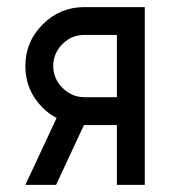

<svg xmlns="http://www.w3.org/2000/svg" viewBox="-20 -520 499 540"><path d="M139.2 -188.2 51.3 0H137.7L216.1 -168.3Q218 -168.3 220.5 -168.3Q223 -168.3 224.7 -168.3H308.8V0H387.2V-500H217.2Q148.7 -500 100 -451.3Q51.3 -402.6 51.3 -334.2Q51.3 -265.7 100 -217Q117.8 -199.2 139.2 -188.2ZM308.8 -421.7V-246.7H217.2Q182 -246.7 155.8 -272.8Q129.7 -299 129.7 -334.1Q129.7 -370.2 155.9 -396.4Q181.2 -421.7 217.2 -421.7Z"/></svg>

Font: Unageo Variable
Style: Regular
Weight: 300
Designer: Richard Sepsi
Foundry: Richard Sepsi
Version: Version 2.200